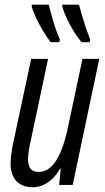

<svg xmlns="http://www.w3.org/2000/svg" viewBox="-20 -785 447 815"><path d="M119.6 9.8Q88.9 9.8 67.9 -2Q46.9 -13.7 35.9 -36.4Q24.9 -59.1 24.9 -91.8Q24.9 -110.4 28.6 -135.5Q32.2 -160.6 37.1 -183.1L112.3 -535.2H184.1L111.3 -191.4Q106 -168.9 102.5 -147.2Q99.1 -125.5 99.1 -106Q99.1 -82 109.9 -68.6Q120.6 -55.2 143.1 -55.2Q173.8 -55.2 197.3 -77.4Q220.7 -99.6 238.5 -142.6Q256.3 -185.5 269 -247.1L330.1 -535.2H401.4L288.6 0H231L237.8 -68.8H234.9Q220.7 -43.9 202.4 -26.4Q184.1 -8.8 163.1 0.5Q142.1 9.8 119.6 9.8ZM325.7 -606Q309.1 -626.5 292.7 -652.8Q276.4 -679.2 263.7 -706.5Q251 -733.9 244.1 -756.8L244.6 -765.1H315.4Q322.3 -739.3 329.6 -714.4Q336.9 -689.5 345.2 -665Q353.5 -640.6 362.8 -616.7L360.4 -606ZM194.8 -606Q179.7 -625.5 163.6 -652.3Q147.5 -679.2 134.3 -706.8Q121.1 -734.4 114.7 -756.8L115.2 -765.1H187Q192.9 -741.7 200.2 -715.1Q207.5 -688.5 216.3 -662.8Q225.1 -637.2 234.4 -616.7L231.4 -606Z"/></svg>

Font: Open Sans Condensed
Style: Italic
Weight: 400
Width: 3
Italic angle: -12°
Designer: Monotype Design Team
Foundry: Monotype Imaging Inc.
Version: Version 3.000